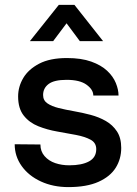

<svg xmlns="http://www.w3.org/2000/svg" viewBox="-20 -752 560 784"><path d="M259 12Q197 12 147 -11Q97 -34 68.5 -74Q40 -114 40 -163L145 -162Q145 -134 162 -114.5Q179 -95 205.5 -86Q232 -77 263 -77Q314 -77 343.5 -93Q373 -109 373 -143Q373 -169 350 -181.5Q327 -194 290.5 -201Q254 -208 213.5 -215Q173 -222 136.5 -236.5Q100 -251 77 -280Q54 -309 54 -358Q54 -398 75 -433.5Q96 -469 140 -492Q184 -515 253 -515Q312 -515 352.5 -500.5Q393 -486 417.5 -463Q442 -440 453 -413Q464 -386 464 -362H361Q361 -386 333.5 -406Q306 -426 252 -426Q201 -426 178.5 -409Q156 -392 156 -364Q156 -342 173.5 -330Q191 -318 219 -311Q247 -304 281.5 -298Q316 -292 350 -283Q384 -274 412 -258Q440 -242 457.5 -215.5Q475 -189 475 -148Q475 -103 452.5 -67Q430 -31 382 -9.5Q334 12 259 12ZM102 -584 220 -732H284L401 -584H306L222 -697H282L197 -584Z"/></svg>

Font: Inclusive Sans Medium
Style: Regular
Weight: 500
Designer: Olivia King
Foundry: Olivia King
Version: Version 2.004